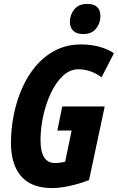

<svg xmlns="http://www.w3.org/2000/svg" viewBox="-20 -951 602 981"><path d="M248 10Q140 10 88 -50.5Q36 -111 36 -221Q36 -293 50.5 -365Q65 -437 93.5 -501.5Q122 -566 165 -616Q208 -666 265.5 -695Q323 -724 395 -724Q445 -724 489.5 -711.5Q534 -699 562 -679L499 -556Q443 -597 381 -597Q337 -597 301 -563Q265 -529 239.5 -474.5Q214 -420 200.5 -357Q187 -294 187 -235Q187 -118 261 -118Q286 -118 313 -125L346 -284H273L298 -407H515L435 -31Q383 -11 333.5 -0.5Q284 10 248 10ZM405 -777Q371 -777 354 -794Q337 -811 337 -839Q337 -875 359.5 -903Q382 -931 426 -931Q493 -931 493 -868Q493 -832 470.5 -804.5Q448 -777 405 -777Z"/></svg>

Font: Noto Sans ExtraCondensed ExtraBold
Style: Italic
Weight: 800
Width: 2
Italic angle: -12°
Designer: Monotype Design Team
Foundry: Monotype Imaging Inc.
Version: Version 2.013; ttfautohint (v1.8.4.7-5d5b)